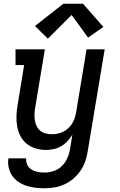

<svg xmlns="http://www.w3.org/2000/svg" viewBox="-20 -794 640 1027"><path d="M218 213Q193 213 168 210Q143 207 120.5 199.5Q98 192 78 178.5Q58 165 45 145.5Q32 126 26.5 101.5Q21 77 25 53H120Q119 65 122 77Q125 89 132 98Q139 107 149 113Q159 119 170 122.5Q181 126 193.5 127.5Q206 129 218 129Q243 129 268 120.5Q293 112 311.5 93.5Q330 75 340.5 51Q351 27 355 2L367 -74Q356 -55 341 -39Q326 -23 307 -12Q288 -1 267 3.5Q246 8 226 8Q198 8 171 0Q144 -8 123 -25Q102 -42 89.5 -66Q77 -90 72 -117.5Q67 -145 68 -173.5Q69 -202 74 -231L109 -446H63V-530H220L168 -217Q165 -200 164.5 -183Q164 -166 166.5 -150Q169 -134 176 -119.5Q183 -105 195 -95Q207 -85 223 -80.5Q239 -76 256 -76Q272 -76 287.5 -79Q303 -82 317.5 -89Q332 -96 344.5 -107.5Q357 -119 365.5 -132.5Q374 -146 379 -161.5Q384 -177 387 -192L443 -530H540L449 16Q445 43 436 69Q427 95 411 118.5Q395 142 373 161Q351 180 325 192Q299 204 272 208.5Q245 213 218 213ZM236 -587 167 -655 319 -774H424L533 -650L451 -593L363 -714Z"/></svg>

Font: Iosevka Slab Medium Extended
Style: Italic
Weight: 500
Width: 7
Italic angle: -9°
Monospace: yes
Designer: Belleve Invis
Foundry: Belleve Invis
Version: Version 11.1.0; ttfautohint (v1.8.3)